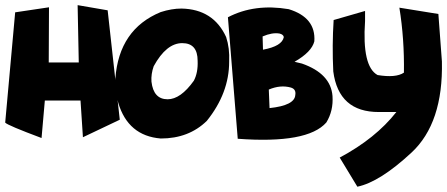

<svg xmlns="http://www.w3.org/2000/svg" viewBox="-26 -537 1731 743"><path d="M274.4 -517.1 390.6 -497.1 437.5 -73.7 294.9 -5.9 285.6 -147.9H147.5L134.8 -2.9Q2.9 -52.2 -5.9 -62.5L32.7 -489.3L163.6 -508.8L162.6 -295.4H278.8Z M676.3 -503.9Q799.8 -501.5 849.1 -393.6Q863.3 -350.6 860.8 -298.3Q860.8 -176.8 774.4 -69.3Q704.6 -1 596.2 -1Q469.7 -11.2 431.6 -139.2Q419.9 -180.7 420.4 -233.4Q434.6 -423.8 595.7 -490.2Q638.2 -503.9 676.3 -503.9ZM560.1 -221.2Q567.9 -152.8 622.6 -152.8Q672.9 -152.8 724.1 -224.6Q740.7 -255.9 738.8 -301.8Q738.8 -370.1 679.2 -370.1Q617.7 -370.1 568.8 -280.8Q558.1 -250.5 560.1 -221.2Z M1091.3 -501.5Q1196.8 -469.2 1190.4 -377Q1180.2 -335.9 1113.8 -297.9L1142.6 -291Q1253.9 -252 1260.7 -165.5Q1264.6 -108.4 1236.8 -63Q1164.1 20 894 0L856 -470.2Q959 -523.9 1091.3 -501.5ZM990.2 -396 991.7 -344.7Q1065.9 -358.4 1072.3 -393.6Q1070.3 -403.8 1055.7 -407.2Q1027.8 -412.1 990.2 -396ZM1017.1 -118.7Q1114.3 -128.9 1116.7 -169.4Q1120.6 -191.9 1099.6 -198.2Q1059.1 -209.5 1014.2 -190.4Z M1670.4 -482.9 1684.1 -299.3Q1689.5 -61 1566.7 53.2Q1443.8 167.5 1356.9 185.5L1288.6 72.8Q1427.7 -1.5 1507.8 -103.5H1440.4Q1284.2 -103 1263.7 -260.7Q1258.8 -361.3 1265.1 -459.5L1386.7 -494.6V-455.6Q1374.5 -279.8 1435.1 -246.6Q1505.9 -234.9 1537.1 -255.9Q1539.1 -386.2 1519.5 -507.3Z"/></svg>

Font: Lapsus Pro (theguybrush.com)
Style: Bold
Weight: 700
Designer: Jose Roses
Version: Version 1.00 February 9, 2018, initial release